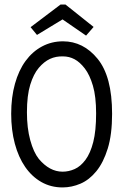

<svg xmlns="http://www.w3.org/2000/svg" viewBox="-20 -811 540 841"><path d="M254 10Q203 10 161.5 -13.5Q120 -37 90.5 -79.5Q61 -122 45 -181.5Q29 -241 29 -313Q29 -385 45.5 -444Q62 -503 92 -544Q122 -585 164 -607.5Q206 -630 256 -630Q300 -630 338 -611Q376 -592 407.5 -553.5Q439 -515 455 -455Q471 -395 471 -312Q471 -222 452 -160.5Q433 -99 402 -61Q371 -23 332.5 -6.5Q294 10 254 10ZM150 -115Q197 -59 254 -59Q281 -59 307 -70.5Q333 -82 354.5 -111Q376 -140 388.5 -189Q401 -238 401 -314Q401 -388 387 -435.5Q373 -483 351.5 -511Q330 -539 306.5 -551.5Q283 -564 256 -564Q225 -565 199 -553Q173 -541 150 -514Q127 -487 112.5 -440Q98 -393 98 -319Q98 -250 112.5 -197Q127 -144 150 -115ZM114 -692 245 -791H267L390 -693L357 -655L254 -726L142 -658Z"/></svg>

Font: InconsolataGo
Style: Regular
Weight: 400
Designer: Raph Levien, Kirill Tkachev
Foundry: Cyreal
Version: Version 1.013